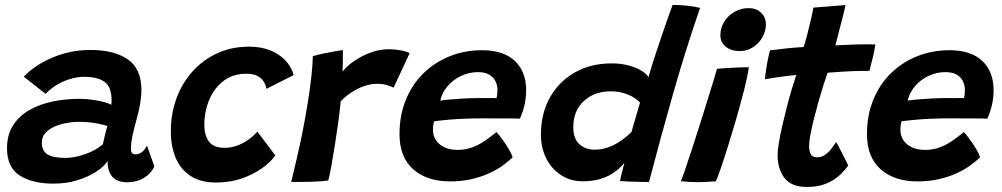

<svg xmlns="http://www.w3.org/2000/svg" viewBox="-20 -737 4072 780"><path d="M197 9Q111 9 59.8 -24.2Q8.5 -57.5 8.5 -134.5Q8.5 -189.5 33.2 -228Q58 -266.5 100 -290.2Q142 -314 194.2 -324.8Q246.5 -335.5 301.5 -335.5Q330 -335.5 357.2 -331.5Q384.5 -327.5 405 -321.8Q425.5 -316 432 -311Q433.5 -321 433.2 -336Q433 -351 429.5 -363.5Q423.5 -395 396 -410Q368.5 -425 324 -425Q292.5 -425 262 -415.2Q231.5 -405.5 206.5 -389.5Q181.5 -373.5 165.5 -355.5L76.5 -425.5Q122.5 -473.5 194.8 -503.8Q267 -534 347.5 -534Q443.5 -534 499 -496Q554.5 -458 554.5 -370.5Q554.5 -345 549.2 -315.2Q544 -285.5 536 -256Q526.5 -223 519.2 -190.5Q512 -158 512 -133.5Q512 -119 517 -114.5Q522 -110 531.5 -110Q545.5 -110 557.2 -119.5Q569 -129 577 -146L607 -61.5Q594 -32 564.5 -14.2Q535 3.5 497 3.5Q457 3.5 437 -18.2Q417 -40 417 -83Q404 -61.5 371.5 -40Q339 -18.5 294.2 -4.8Q249.5 9 197 9ZM245 -95.5Q271.5 -95.5 300.5 -103Q329.5 -110.5 355.5 -123.2Q381.5 -136 398 -151.5Q402.5 -172.5 407 -191.2Q411.5 -210 416 -225Q405 -229.5 372.8 -235.8Q340.5 -242 301 -242Q275 -242 248.5 -237Q222 -232 199.5 -221.8Q177 -211.5 163.5 -195.5Q150 -179.5 150 -157.5Q150 -124 173 -109.8Q196 -95.5 245 -95.5Z M1098.5 -105.5Q1080.5 -79.5 1045.5 -54.2Q1010.5 -29 962.8 -12.2Q915 4.5 858 4.5Q794.5 4.5 753.8 -22.5Q713 -49.5 693.5 -96.2Q674 -143 674 -203Q674 -275.5 697.2 -338.2Q720.5 -401 763.2 -448Q806 -495 864 -521.2Q922 -547.5 992 -547.5Q1039 -547.5 1076.2 -533Q1113.5 -518.5 1138.8 -492.2Q1164 -466 1173 -432L1062.5 -376Q1062 -381 1058.8 -390.8Q1055.5 -400.5 1047 -411.5Q1038.5 -422.5 1022.2 -430Q1006 -437.5 979 -437.5Q939 -437.5 907.5 -420.5Q876 -403.5 854.2 -374.2Q832.5 -345 821.2 -307.5Q810 -270 810 -229.5Q810 -189 828.2 -162.8Q846.5 -136.5 892.5 -136.5Q918.5 -136.5 941.5 -144.8Q964.5 -153 982 -164.8Q999.5 -176.5 1011 -187.2Q1022.5 -198 1025.5 -202.5Z M1371.5 -446.5Q1390.5 -470 1420.8 -490.5Q1451 -511 1487.2 -524Q1523.5 -537 1560 -537Q1584.5 -537 1609.5 -532.2Q1634.5 -527.5 1644 -520.5L1579 -381Q1569 -385.5 1552.8 -391Q1536.5 -396.5 1512 -396.5Q1487 -396.5 1460.2 -387.5Q1433.5 -378.5 1409 -362.5Q1384.5 -346.5 1364 -325.5Q1361.5 -294.5 1355.2 -248Q1349 -201.5 1341.2 -152.5Q1333.5 -103.5 1326.2 -63.2Q1319 -23 1313.5 -3.5Q1282 0.5 1240.8 1.5Q1199.5 2.5 1163 2Q1174 -42.5 1186.2 -95.5Q1198.5 -148.5 1209.8 -205.2Q1221 -262 1230 -317.5Q1239 -373 1244.5 -422.2Q1250 -471.5 1251 -509Q1272.5 -515 1298.8 -520.5Q1325 -526 1346 -529.5Q1367 -533 1373 -533.5Q1373 -515.5 1372.8 -488.2Q1372.5 -461 1371.5 -446.5Z M2062.5 -97.5Q2045.5 -81.5 2021.8 -64.2Q1998 -47 1966.5 -32.8Q1935 -18.5 1895.5 -9.2Q1856 0 1808.5 0Q1714.5 0 1658.8 -49.2Q1603 -98.5 1603 -192Q1603 -269 1628.8 -331.8Q1654.5 -394.5 1700.2 -439.2Q1746 -484 1807 -508.5Q1868 -533 1938.5 -533Q2025 -533 2071.2 -489.8Q2117.5 -446.5 2117.5 -370Q2117.5 -341.5 2111 -311.8Q2104.5 -282 2092 -255Q2086 -255.5 2062.5 -255.8Q2039 -256 2008.5 -256Q1978 -256 1950 -256.2Q1922 -256.5 1906 -256Q1876.5 -255.5 1844.8 -253.8Q1813 -252 1786 -249.2Q1759 -246.5 1743.5 -244Q1739 -230 1739 -209Q1739 -184.5 1751.8 -166.2Q1764.5 -148 1787 -138Q1809.5 -128 1838.5 -128Q1866.5 -128 1890 -135.5Q1913.5 -143 1933 -154.5Q1952.5 -166 1968.5 -178.5Q1984.5 -191 1997 -200.5Q1999.5 -198 2008.5 -186.8Q2017.5 -175.5 2028.8 -159.5Q2040 -143.5 2049.5 -127Q2059 -110.5 2062.5 -97.5ZM1768.5 -328.5Q1781.5 -330.5 1803.2 -332.5Q1825 -334.5 1853.5 -336.2Q1882 -338 1914 -338.5Q1932.5 -338.5 1950.2 -338.5Q1968 -338.5 1980.8 -338.8Q1993.5 -339 1997 -338.5Q1999 -346 2000 -355.2Q2001 -364.5 2001 -373.5Q2000.5 -392 1992.2 -408.2Q1984 -424.5 1966.8 -434.2Q1949.5 -444 1921.5 -444Q1886 -444 1853.5 -428.8Q1821 -413.5 1798.5 -387.2Q1776 -361 1768.5 -328.5Z M2498.5 -1.5Q2500 -9 2503.5 -23.5Q2507 -38 2510.8 -52.8Q2514.5 -67.5 2516.5 -75.5Q2510.5 -68 2498 -55.5Q2485.5 -43 2465.5 -30.5Q2445.5 -18 2415.8 -9.2Q2386 -0.5 2346 -0.5Q2298 -0.5 2259.8 -25.2Q2221.5 -50 2199.5 -92.8Q2177.5 -135.5 2177.5 -190Q2177.5 -275.5 2214 -340.8Q2250.5 -406 2315.5 -442.8Q2380.5 -479.5 2464.5 -479.5Q2504.5 -479.5 2536 -470.5Q2567.5 -461.5 2587.8 -448.5Q2608 -435.5 2614.5 -423Q2621.5 -449 2632 -482.5Q2642.5 -516 2654.8 -551.8Q2667 -587.5 2678.2 -620.8Q2689.5 -654 2698.8 -679.5Q2708 -705 2712.5 -717Q2738.5 -717 2770 -714Q2801.5 -711 2824 -705Q2764.5 -532 2715 -358.2Q2665.5 -184.5 2616.5 2.5Q2605.5 2.5 2582.2 2Q2559 1.5 2535.2 0.5Q2511.5 -0.5 2498.5 -1.5ZM2396 -129Q2421.5 -129 2444.2 -136.2Q2467 -143.5 2486.5 -155Q2506 -166.5 2521 -179Q2536 -191.5 2545.5 -201Q2548.5 -212 2553.2 -228.5Q2558 -245 2563.2 -262.5Q2568.5 -280 2573 -295.5Q2577.5 -311 2580 -320Q2571.5 -330.5 2554 -341.2Q2536.5 -352 2512.8 -359Q2489 -366 2461.5 -366Q2395 -366 2352 -326.8Q2309 -287.5 2309 -221Q2309 -174.5 2333.2 -151.8Q2357.5 -129 2396 -129Z M2888 -0.5Q2879.5 0 2858.2 1.5Q2837 3 2814 3Q2796.5 3 2779.5 2Q2762.5 1 2746 -1Q2751 -12 2761.5 -42.5Q2772 -73 2786 -115.8Q2800 -158.5 2815.5 -207Q2831 -255.5 2845.8 -303.2Q2860.5 -351 2873 -391.2Q2885.5 -431.5 2893 -457.5Q2908 -459 2932.8 -460.5Q2957.5 -462 2982 -463Q3006.5 -464 3022 -464Q3020.5 -449 3013.2 -415.2Q3006 -381.5 2995 -341.5Q2983 -295.5 2967.8 -243.2Q2952.5 -191 2937 -141.5Q2921.5 -92 2908.5 -54.2Q2895.5 -16.5 2888 -0.5ZM2985.5 -529.5Q2951 -529.5 2928.8 -547Q2906.5 -564.5 2906.5 -593.5Q2906.5 -624.5 2922.5 -649.5Q2938.5 -674.5 2964.5 -689.2Q2990.5 -704 3021.5 -704Q3052.5 -704 3072 -685.2Q3091.5 -666.5 3091.5 -638Q3091.5 -609.5 3077 -584.8Q3062.5 -560 3038.5 -544.8Q3014.5 -529.5 2985.5 -529.5Z M3426 -65Q3412.5 -45 3390.5 -24.8Q3368.5 -4.5 3336 9Q3303.5 22.5 3258 22.5Q3194.5 22.5 3166.8 -14.2Q3139 -51 3139 -105.5Q3139 -126 3144.5 -158.8Q3150 -191.5 3158.8 -229.8Q3167.5 -268 3177.5 -306.5Q3187.5 -345 3197.5 -378Q3207.5 -411 3215 -432.5Q3171.5 -428 3135.8 -422.8Q3100 -417.5 3087.5 -415Q3089.5 -438.5 3093.8 -464Q3098 -489.5 3102.2 -508.5Q3106.5 -527.5 3108 -532.5Q3138 -536.5 3173.2 -540.2Q3208.5 -544 3245 -546Q3251.5 -567 3257.8 -590.2Q3264 -613.5 3269 -635.5Q3274 -655 3278.2 -674.2Q3282.5 -693.5 3284.5 -706L3415 -716.5Q3414.5 -713 3411.2 -699Q3408 -685 3402.8 -664.8Q3397.5 -644.5 3391.5 -622Q3387.5 -606.5 3383 -588.8Q3378.5 -571 3374 -552.5Q3390 -553.5 3412.2 -554.5Q3434.5 -555.5 3448 -556Q3470 -557 3488.5 -557Q3507 -557 3519.8 -556.8Q3532.5 -556.5 3536 -556.5Q3533.5 -536 3526 -504.2Q3518.5 -472.5 3512 -449Q3507 -449 3478.5 -448.8Q3450 -448.5 3423 -447Q3404 -446 3382 -444.5Q3360 -443 3342 -441.5Q3334.5 -420 3324.5 -388.8Q3314.5 -357.5 3304.5 -322Q3294.5 -286.5 3286 -252Q3277.5 -217.5 3272.2 -189.5Q3267 -161.5 3267 -144.5Q3267 -123 3273.8 -110.5Q3280.5 -98 3300.5 -98Q3318.5 -98 3333 -108.8Q3347.5 -119.5 3358.5 -134Q3369.5 -148.5 3377 -160Q3379.5 -156.5 3386.5 -142.8Q3393.5 -129 3402 -112.5Q3410.5 -96 3417.2 -82.5Q3424 -69 3426 -65Z M3961.5 -97.5Q3944.5 -81.5 3920.8 -64.2Q3897 -47 3865.5 -32.8Q3834 -18.5 3794.5 -9.2Q3755 0 3707.5 0Q3613.5 0 3557.8 -49.2Q3502 -98.5 3502 -192Q3502 -269 3527.8 -331.8Q3553.5 -394.5 3599.2 -439.2Q3645 -484 3706 -508.5Q3767 -533 3837.5 -533Q3924 -533 3970.2 -489.8Q4016.5 -446.5 4016.5 -370Q4016.5 -341.5 4010 -311.8Q4003.5 -282 3991 -255Q3985 -255.5 3961.5 -255.8Q3938 -256 3907.5 -256Q3877 -256 3849 -256.2Q3821 -256.5 3805 -256Q3775.5 -255.5 3743.8 -253.8Q3712 -252 3685 -249.2Q3658 -246.5 3642.5 -244Q3638 -230 3638 -209Q3638 -184.5 3650.8 -166.2Q3663.5 -148 3686 -138Q3708.5 -128 3737.5 -128Q3765.5 -128 3789 -135.5Q3812.5 -143 3832 -154.5Q3851.5 -166 3867.5 -178.5Q3883.5 -191 3896 -200.5Q3898.5 -198 3907.5 -186.8Q3916.5 -175.5 3927.8 -159.5Q3939 -143.5 3948.5 -127Q3958 -110.5 3961.5 -97.5ZM3667.5 -328.5Q3680.5 -330.5 3702.2 -332.5Q3724 -334.5 3752.5 -336.2Q3781 -338 3813 -338.5Q3831.5 -338.5 3849.2 -338.5Q3867 -338.5 3879.8 -338.8Q3892.5 -339 3896 -338.5Q3898 -346 3899 -355.2Q3900 -364.5 3900 -373.5Q3899.5 -392 3891.2 -408.2Q3883 -424.5 3865.8 -434.2Q3848.5 -444 3820.5 -444Q3785 -444 3752.5 -428.8Q3720 -413.5 3697.5 -387.2Q3675 -361 3667.5 -328.5Z"/></svg>

Font: Grandstander Thin SemiBold
Style: Italic
Weight: 600
Italic angle: -15°
Version: Version 1.200